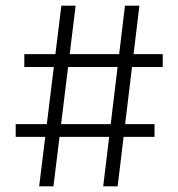

<svg xmlns="http://www.w3.org/2000/svg" viewBox="-20 -659 630 679"><path d="M118.5 0 197 -639H247.5L169 0ZM35.5 -175V-220H526.5V-175ZM345 0 422 -639H473L396 0ZM66 -422V-467.5H555.5V-422Z"/></svg>

Font: Anek Telugu Medium Light
Style: Regular
Weight: 300
Version: Version 1.003